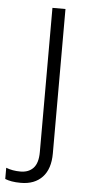

<svg xmlns="http://www.w3.org/2000/svg" viewBox="-107 -565 395 837"><g transform="rotate(5 90.5 -146.0)"><path d="M17 240Q-6 240 -23 237Q-40 234 -52 229V180Q-24 191 11 191Q47 191 67.5 169Q88 147 88 99V-532H145V100Q145 168 111 204Q77 240 17 240Z"/></g></svg>

Font: Noto Sans Sinhala Light
Style: Regular
Weight: 300
Designer: Jelle Bosma - Monotype Design Team
Foundry: Monotype Imaging Inc.
Version: Version 2.006; ttfautohint (v1.8.4.7-5d5b)